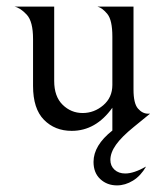

<svg xmlns="http://www.w3.org/2000/svg" viewBox="-20 -384 504 581"><path d="M314 100Q314 118 326.5 129.5Q339 141 359 141Q385 141 422 120Q406 148 382.5 162.5Q359 177 334 177Q304 177 283.5 158Q263 139 263 106Q263 56 320 11V-58Q270 12 197 12Q146 12 113 -21.5Q80 -55 80 -124V-266Q80 -319 61 -339.5Q42 -360 24 -364H144V-139Q144 -92 169.5 -67Q195 -42 230 -42Q265 -42 292.5 -65.5Q320 -89 320 -127V-273Q320 -323 305 -341.5Q290 -360 275 -364H384V-113Q384 -71 397.5 -55.5Q411 -40 428 -40H434L385 0Q348 30 331 54Q314 78 314 100Z"/></svg>

Font: BellefairVN
Style: Regular
Weight: 400
Designer: Nick Shinn, Liron Lavi Turkenic
Foundry: Shinntype
Version: Version 1.003